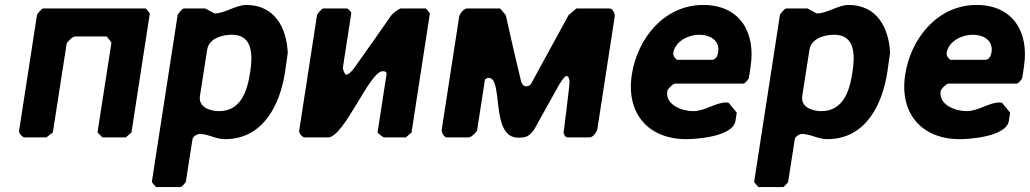

<svg xmlns="http://www.w3.org/2000/svg" viewBox="-20 -554 4152 774"><path d="M283 -407H410C412 -404 430 -385 429 -380L373 -20L393 0H487L510 -20L584 -500L568 -520H154C149 -520 130 -499 129 -493L57 -27C55 -17 70 0 80 0H167L193 -20L249 -380C255 -387 271 -407 283 -407Z M729 180 756 7C758 -5 776 -14 785 -14C820 -14 849 7 887 7C1042 7 1109 -133 1129 -263C1131 -275 1138 -329 1140 -340C1136 -442 1087 -534 973 -534C931 -534 886 -500 847 -500H844L807 -520H721C716 -520 697 -499 696 -493L592 180L609 200H709C713 200 728 181 729 180ZM915 -414C1001 -414 999 -329 988 -260C977 -189 952 -106 863 -106C828 -106 779 -121 786 -167L815 -353C822 -401 879 -414 915 -414Z M1362 -280 1396 -500C1397 -507 1383 -520 1377 -520H1283C1278 -520 1259 -499 1258 -493L1186 -27C1184 -17 1199 0 1209 0H1302C1368 0 1469 -267 1523 -267C1531 -267 1540 -265 1538 -253L1502 -20C1502 -18 1524 0 1529 0H1616L1639 -20L1713 -500L1697 -520H1597C1586 -520 1561 -496 1558 -493C1537 -462 1435 -318 1413 -287C1407 -278 1389 -253 1375 -253C1369 -253 1362 -278 1362 -280Z M2267 -247C2281 -239 2274 -205 2274 -200C2271 -173 2256 -47 2252 -20C2253 -11 2259 0 2269 0H2356C2371 0 2386 -22 2388 -33L2458 -487C2460 -498 2451 -520 2436 -520H2304L2272 -493L2123 -220C2117 -209 2110 -206 2101 -206C2087 -206 2081 -222 2079 -233C2069 -272 2027 -454 2019 -493L1996 -520H1864C1849 -520 1833 -498 1831 -487L1761 -33C1759 -22 1768 0 1783 0H1869C1876 0 1886 -8 1891 -13C1895 -17 1903 -26 1903 -27L1935 -233C1935 -234 1943 -239 1946 -240H1950C2011 -240 1955 1 2069 1C2103 1 2114 -5 2134 -33C2148 -58 2213 -175 2227 -200C2232 -210 2251 -242 2261 -247Z M2527 -253C2503 -96 2594 7 2747 7C2783 7 2935 -2 2945 -67L2950 -100L2917 -140C2917 -140 2910 -141 2908 -141C2864 -141 2823 -106 2774 -106C2730 -106 2661 -131 2670 -187C2671 -195 2693 -217 2702 -217H2976C2984 -217 2996 -233 2999 -240L3006 -287C3027 -425 2961 -534 2815 -534C2656 -534 2549 -397 2527 -253ZM2694 -340C2702 -390 2758 -414 2799 -414C2840 -414 2883 -393 2875 -343C2873 -331 2867 -313 2850 -313H2710C2705 -313 2692 -330 2694 -340Z M3157 180 3184 7C3186 -5 3204 -14 3213 -14C3248 -14 3277 7 3315 7C3470 7 3537 -133 3557 -263C3559 -275 3566 -329 3568 -340C3564 -442 3515 -534 3401 -534C3359 -534 3314 -500 3275 -500H3272L3235 -520H3149C3144 -520 3125 -499 3124 -493L3020 180L3037 200H3137C3141 200 3156 181 3157 180ZM3343 -414C3429 -414 3427 -329 3416 -260C3405 -189 3380 -106 3291 -106C3256 -106 3207 -121 3214 -167L3243 -353C3250 -401 3307 -414 3343 -414Z M3629 -253C3605 -96 3696 7 3849 7C3885 7 4037 -2 4047 -67L4052 -100L4019 -140C4019 -140 4012 -141 4010 -141C3966 -141 3925 -106 3876 -106C3832 -106 3763 -131 3772 -187C3773 -195 3795 -217 3804 -217H4078C4086 -217 4098 -233 4101 -240L4108 -287C4129 -425 4063 -534 3917 -534C3758 -534 3651 -397 3629 -253ZM3796 -340C3804 -390 3860 -414 3901 -414C3942 -414 3985 -393 3977 -343C3975 -331 3969 -313 3952 -313H3812C3807 -313 3794 -330 3796 -340Z"/></svg>

Font: Asimov Print
Style: CIt
Weight: 500
Designer: Google
Version: Version 2.000980: 2014